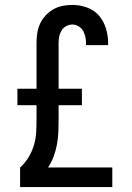

<svg xmlns="http://www.w3.org/2000/svg" viewBox="-20 -763 540 783"><path d="M62 0V-80Q82 -98 96 -121Q110 -144 118 -170Q126 -196 127.5 -223Q129 -250 129 -276V-334H51V-401H129V-588Q129 -608 132 -628Q135 -648 143.5 -666.5Q152 -685 166 -700Q180 -715 197.5 -725Q215 -735 235 -739Q255 -743 275 -743Q305 -743 334.5 -732.5Q364 -722 383.5 -699.5Q403 -677 412 -647Q421 -617 421 -587V-579H331V-583Q331 -597 328.5 -610.5Q326 -624 319.5 -636Q313 -648 301 -655.5Q289 -663 275 -663Q262 -663 250 -656.5Q238 -650 231 -638.5Q224 -627 221.5 -614Q219 -601 219 -588V-401H314V-334H219V-276Q219 -251 218 -225.5Q217 -200 212.5 -175Q208 -150 199 -125.5Q190 -101 176 -80H438V0Z"/></svg>

Font: Iosevka Custom Medium
Style: Regular
Weight: 500
Monospace: yes
Designer: Belleve Invis
Foundry: Belleve Invis
Version: Version 32.5.0; ttfautohint (v1.8.4)